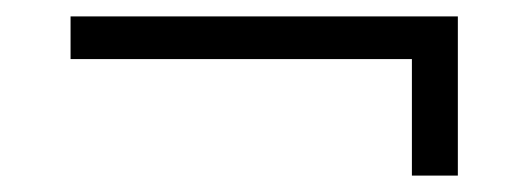

<svg xmlns="http://www.w3.org/2000/svg" viewBox="-20 -362 644 234"><path d="M538 -318V-148H482V-318ZM538 -342V-290H66V-342Z"/></svg>

Font: Kantumruy Pro Light
Style: Regular
Weight: 300
Version: Version 1.002